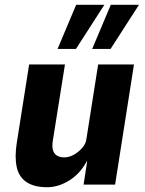

<svg xmlns="http://www.w3.org/2000/svg" viewBox="-20 -773 606 804"><path d="M177 11Q123 11 91 -10.5Q59 -32 50 -73.5Q41 -115 50 -173L102 -503H252L202 -189Q197 -162 201.5 -145.5Q206 -129 218.5 -121.5Q231 -114 249 -114Q270 -114 290 -125.5Q310 -137 325 -154.5Q340 -172 342 -192L391 -503H541L462 0H330L345 -97H343Q315 -45 269.5 -17Q224 11 177 11ZM366 -568 444 -753H562L443 -568ZM221 -568 299 -753H417L298 -568Z"/></svg>

Font: Nunito Sans 7pt Condensed ExtraBold
Style: Italic
Weight: 800
Width: 3
Italic angle: -9°
Designer: Vernon Adams
Foundry: Vernon Adams
Version: Version 3.101;gftools[0.9.27]